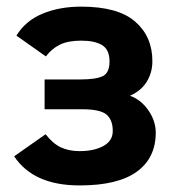

<svg xmlns="http://www.w3.org/2000/svg" viewBox="-20 -547 532 582"><path d="M115.2 -306.2H224.1Q271 -306.2 291.5 -316.2Q312 -326.2 312 -360.8Q312 -396 290 -409.9Q268.1 -423.8 226.1 -423.8Q186 -423.8 161.1 -411.4Q136.2 -398.9 119.1 -376L29.8 -439Q57.1 -483.9 108.6 -505.4Q160.2 -526.9 226.1 -526.9Q337.9 -526.9 389.9 -481.4Q441.9 -436 441.9 -361.8Q441.9 -327.1 425 -299.6Q408.2 -272 374 -256.8Q407.7 -244.6 429.9 -212.4Q452.1 -180.2 452.1 -145Q452.1 -67.9 394.5 -26.4Q336.9 15.1 221.2 15.1Q81.5 15.1 22.9 -73.2L118.2 -140.1Q140.1 -111.8 164.6 -100.3Q189 -88.9 221.2 -88.9Q265.1 -88.9 293.5 -104.5Q321.8 -120.1 321.8 -149.9Q321.8 -184.1 302.5 -200Q283.2 -215.8 229 -215.8H115.2Z"/></svg>

Font: Clear Sans
Style: Bold
Weight: 700
Foundry: Intel Corporation
Version: Version 1.00